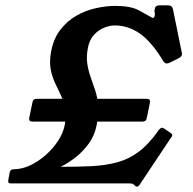

<svg xmlns="http://www.w3.org/2000/svg" viewBox="-20 -685 720 717"><path d="M341 -218Q333 -177 309 -145.5Q285 -114 256.5 -93Q228 -72 206 -62Q269 -62 321 -64.5Q373 -67 416.5 -78.5Q460 -90 497 -117.5Q534 -145 569 -194Q578 -208 585 -208Q588 -208 593 -205L618 -188Q624 -184 623 -178Q622 -176 621 -174Q620 -172 618 -170L502 4Q497 12 491 12Q487 12 479 4Q476 1 472 0.5Q468 0 463 0H21Q8 0 11 -13L16 -40Q18 -53 31 -53H32Q61 -53 91.5 -67Q122 -81 149.5 -105Q177 -129 196.5 -158.5Q216 -188 222 -219Q228 -254 223 -280.5Q218 -307 207 -330Q196 -353 185 -376.5Q174 -400 169 -428Q164 -456 171 -493Q180 -541 205.5 -574Q231 -607 265.5 -626.5Q300 -646 338 -654.5Q376 -663 411 -663Q468 -663 499.5 -646Q531 -629 546 -620Q549 -618 550 -618Q556 -618 558 -627Q559 -634 557.5 -638.5Q556 -643 558 -652Q560 -665 575 -665H608Q623 -665 626 -650L658 -493Q659 -489 659.5 -486Q660 -483 659 -480Q658 -473 646 -467L614 -451Q607 -448 603 -448Q595 -448 589 -458Q546 -529 502.5 -559.5Q459 -590 408 -590Q391 -590 370 -582Q349 -574 331.5 -555.5Q314 -537 308 -505Q302 -473 306 -447Q310 -421 318.5 -397Q327 -373 335.5 -347.5Q344 -322 346.5 -290.5Q349 -259 341 -218ZM101 -302Q103 -316 117 -316H529Q542 -316 540 -302L528 -244Q526 -231 513 -231H101Q87 -231 89 -244Z"/></svg>

Font: Young Serif Light
Style: Italic
Weight: 300
Italic angle: -10.979°
Designer: Bastien Sozeau
Foundry: NBR — Bastien Sozeau
Version: Version 5.001